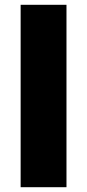

<svg xmlns="http://www.w3.org/2000/svg" viewBox="-20 -780 363 800"><path d="M257 0H66V-760H257Z"/></svg>

Font: Noto Sans Bengali UI Black
Style: Regular
Weight: 900
Designer: Jelle Bosma - Monotype Design Team
Foundry: Monotype Imaging Inc.
Version: Version 2.003; ttfautohint (v1.8.4.7-5d5b)